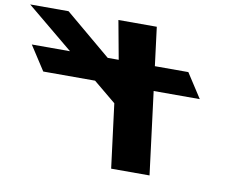

<svg xmlns="http://www.w3.org/2000/svg" viewBox="-266 -629 1300 1005"><g transform="rotate(10 384.5 -126.5)"><path d="M285.2 -513 322.9 -308H264.5L20.2 -513H-183.8L64.1 -308H-139L-55.4 -179H220L339.7 -80L382.9 260H586.9L531.4 -179H776.6L693 -308H515.1L489.2 -513Z"/></g></svg>

Font: Hussar
Style: BdOpOblSeven
Weight: 700
Foundry: Cannot Into Space Fonts
Version: Version 2.00